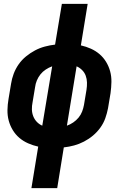

<svg xmlns="http://www.w3.org/2000/svg" viewBox="-20 -755 640 990"><path d="M142 215 177 1Q150 -5 125 -16Q100 -27 80 -44Q60 -61 46 -84Q32 -107 25 -133Q18 -159 18.5 -187.5Q19 -216 24 -245L37 -323Q41 -349 50.5 -374.5Q60 -400 76 -423Q92 -446 114 -464Q136 -482 160.5 -495Q185 -508 211.5 -515Q238 -522 264 -525L299 -735H432L397 -521Q424 -515 448.5 -504Q473 -493 493 -476Q513 -459 527 -436Q541 -413 548 -387Q555 -361 554.5 -332.5Q554 -304 550 -275L537 -197Q532 -171 523 -145.5Q514 -120 497.5 -97Q481 -74 459.5 -56Q438 -38 413 -25Q388 -12 362 -5Q336 2 309 5L275 215ZM325 -107Q342 -113 357.5 -123.5Q373 -134 385 -148.5Q397 -163 403.5 -180Q410 -197 413 -214L426 -292Q429 -311 428.5 -329.5Q428 -348 422 -364.5Q416 -381 403.5 -393.5Q391 -406 375 -413ZM198 -107 249 -413Q232 -407 216 -396.5Q200 -386 188.5 -371.5Q177 -357 170 -340Q163 -323 161 -306L148 -228Q144 -209 144.5 -190.5Q145 -172 151.5 -155.5Q158 -139 170 -126.5Q182 -114 198 -107Z"/></svg>

Font: Iosevka SS04 XBd Ex Obl
Style: Regular
Weight: 800
Width: 7
Italic angle: -9°
Monospace: yes
Designer: Belleve Invis
Foundry: Belleve Invis
Version: Version 19.0.0; ttfautohint (v1.8.4)